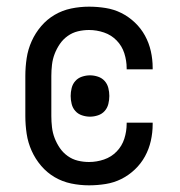

<svg xmlns="http://www.w3.org/2000/svg" viewBox="-20 -548 540 576"><path d="M247 8Q220 8 193.5 2.5Q167 -3 144 -16.5Q121 -30 103.5 -50.5Q86 -71 75 -95.5Q64 -120 60 -146.5Q56 -173 56 -200V-320Q56 -347 60 -373.5Q64 -400 75 -424.5Q86 -449 103.5 -469.5Q121 -490 144 -503.5Q167 -517 193.5 -522.5Q220 -528 247 -528Q272 -528 297 -524Q322 -520 344 -509Q366 -498 384.5 -480.5Q403 -463 415 -441Q427 -419 432.5 -394.5Q438 -370 438 -345V-340H360V-343Q360 -366 353 -388Q346 -410 330 -426.5Q314 -443 292 -450.5Q270 -458 247 -458Q230 -458 213.5 -454Q197 -450 183 -440Q169 -430 159.5 -416Q150 -402 144 -386.5Q138 -371 136 -354Q134 -337 134 -320V-200Q134 -183 136 -166Q138 -149 144 -133.5Q150 -118 159.5 -104Q169 -90 183 -80Q197 -70 213.5 -66Q230 -62 247 -62Q270 -62 292 -69.5Q314 -77 330 -93.5Q346 -110 353 -132Q360 -154 360 -177V-180H438V-175Q438 -150 432.5 -125.5Q427 -101 415 -79Q403 -57 384.5 -39.5Q366 -22 344 -11Q322 0 297 4Q272 8 247 8ZM250 -198Q238 -198 226 -202Q214 -206 206 -215Q198 -224 195 -236Q192 -248 192 -260Q192 -272 195 -284Q198 -296 206 -305Q214 -314 226 -318Q238 -322 250 -322Q262 -322 274 -318Q286 -314 294 -305Q302 -296 305 -284Q308 -272 308 -260Q308 -248 305 -236Q302 -224 294 -215Q286 -206 274 -202Q262 -198 250 -198Z"/></svg>

Font: Iosevka Custom
Style: Regular
Weight: 400
Monospace: yes
Designer: Belleve Invis
Foundry: Belleve Invis
Version: Version 32.5.0; ttfautohint (v1.8.4)